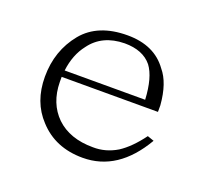

<svg xmlns="http://www.w3.org/2000/svg" viewBox="-82 -582 664 615"><g transform="rotate(20 250.0 -274.0)"><path d="M103.5 -127.9Q51.8 -182.6 51.8 -268.6Q51.8 -357.4 104.5 -421.9Q155.3 -483.4 255.9 -483.4Q347.7 -483.4 392.6 -420.9Q424.8 -382.8 430.7 -308.6V-286.1H102.5V-268.6Q103.5 -196.3 148.4 -152.3Q194.3 -108.4 273.4 -108.4Q316.4 -107.4 355.5 -130.9Q391.6 -154.3 426.8 -202.1L449.2 -194.3Q374 -65.4 253.9 -65.4Q160.2 -65.4 103.5 -127.9ZM140.6 -401.4Q111.3 -364.3 104.5 -308.6H378.9Q375 -383.8 348.6 -418.9Q318.4 -456.1 255.9 -456.1Q179.7 -455.1 140.6 -401.4Z"/></g></svg>

Font: BabelStone Sani Yi
Style: Regular
Weight: 400
Designer: Andrew West
Foundry: BabelStone
Version: Version 1.00 November 22, 2015, initial release